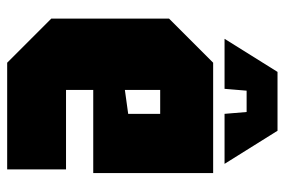

<svg xmlns="http://www.w3.org/2000/svg" viewBox="-146 -628 775 522"><g transform="rotate(90 241.0 -367.5)"><path d="M31 -120V-440L151 -560H451V-234H225V-160H441V0H151ZM225 -320 290 -329V-416H225ZM222 -591H86L176 -735H336L426 -591H290L285 -651H227Z"/></g></svg>

Font: Tektur Condensed ExtraBold
Style: Regular
Weight: 800
Width: 3
Designer: Adam Jagosz
Foundry: Adam Jagosz
Version: Version 1.005;gftools[0.9.30]